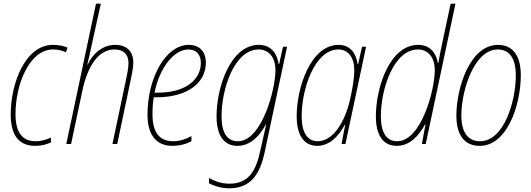

<svg xmlns="http://www.w3.org/2000/svg" viewBox="-20 -780 2877 1040"><path d="M171 10C208 10 235 1 256 -9V-35C230 -23 204 -15 173 -15C100 -15 64 -64 64 -163C64 -322 139 -512 267 -512C291 -512 316 -507 337 -497L346 -522C326 -531 297 -537 267 -537C115 -537 38 -325 38 -161C38 -46 83 10 171 10Z M339 0H365L425 -283C454 -425 515 -512 600 -512C647 -512 676 -488 676 -438C676 -409 668 -375 661 -341L589 0H615L685 -333C693 -369 702 -414 702 -441C702 -504 664 -537 604 -537C535 -537 481 -488 455 -430H453C461 -463 469 -499 476 -533L526 -760H500Z M913 10C957 10 994 -2 1017 -15V-43C990 -28 957 -15 918 -15C844 -15 806 -62 806 -161C806 -195 808 -226 813 -253H827C1002 -253 1095 -336 1095 -440C1095 -505 1057 -537 1002 -537C881 -537 779 -365 779 -158C779 -41 834 10 913 10ZM835 -278H817C844 -413 922 -512 1000 -512C1045 -512 1068 -483 1068 -439C1068 -354 992 -278 835 -278Z M1221 240C1337 240 1388 166 1414 43L1535 -527H1513L1492 -433H1489C1482 -488 1450 -537 1382 -537C1229 -537 1153 -308 1153 -150C1153 -49 1191 10 1266 10C1335 10 1385 -41 1420 -106H1422C1415 -77 1407 -42 1403 -22L1390 36C1365 153 1323 215 1221 215C1179 215 1137 199 1112 184V213C1135 225 1176 240 1221 240ZM1269 -15C1211 -15 1180 -59 1180 -151C1180 -297 1249 -512 1381 -512C1436 -512 1472 -470 1472 -399C1472 -296 1398 -15 1269 -15Z M1698 10C1766 10 1815 -43 1848 -105H1850L1830 0H1851L1963 -527H1941L1920 -433H1917C1910 -486 1881 -537 1814 -537C1664 -537 1587 -308 1587 -150C1587 -49 1626 10 1698 10ZM1701 -15C1647 -15 1614 -59 1614 -151C1614 -297 1684 -512 1813 -512C1867 -512 1899 -468 1899 -399C1899 -352 1888 -294 1875 -236C1847 -118 1784 -15 1701 -15Z M2129 10C2199 10 2248 -43 2283 -107H2285L2265 0H2286L2447 -760H2421L2377 -554C2368 -516 2361 -474 2354 -438H2352C2344 -490 2311 -537 2245 -537C2092 -537 2016 -308 2016 -150C2016 -49 2054 10 2129 10ZM2131 -15C2076 -15 2043 -58 2043 -151C2043 -297 2112 -512 2244 -512C2299 -512 2335 -470 2335 -399C2335 -293 2262 -15 2131 -15Z M2579 10C2726 10 2801 -209 2801 -373C2801 -480 2756 -537 2678 -537C2524 -537 2452 -301 2452 -154C2452 -45 2498 10 2579 10ZM2580 -15C2514 -15 2479 -64 2479 -154C2479 -289 2548 -512 2676 -512C2741 -512 2774 -461 2774 -373C2774 -228 2709 -15 2580 -15Z"/></svg>

Font: Noto Sans Condensed Thin
Style: Italic
Weight: 100
Width: 3
Italic angle: -12°
Designer: Monotype Design Team
Foundry: Monotype Imaging Inc.
Version: Version 2.013